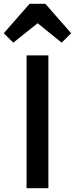

<svg xmlns="http://www.w3.org/2000/svg" viewBox="-64 -992 395 1012"><path d="M76 0V-700H191V0ZM6 -767 -44 -817 92 -972H175L311 -817L261 -767L97 -900L171 -899Z"/></svg>

Font: Outfit Thin Medium
Style: Regular
Weight: 500
Version: Version 1.100;gftools[0.9.27]